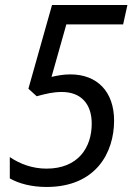

<svg xmlns="http://www.w3.org/2000/svg" viewBox="-20 -734 532 764"><path d="M165 10C363 10 434 -128 434 -254C434 -369 367 -438 260 -438C231 -438 207 -433 185 -428L244 -637H470L487 -714H187L93 -381L126 -351C163 -361 191 -368 226 -368C301 -368 345 -322 345 -242C345 -147 291 -63 165 -63C110 -63 60 -81 19 -109V-24C56 -3 107 10 165 10Z"/></svg>

Font: Noto Sans SemiCondensed
Style: Italic
Weight: 400
Width: 4
Italic angle: -12°
Designer: Monotype Design Team
Foundry: Monotype Imaging Inc.
Version: Version 2.013